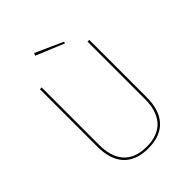

<svg xmlns="http://www.w3.org/2000/svg" viewBox="-240 -981 1118 1118"><g transform="rotate(-45 319.0 -422.5)"><path d="M241 -853.6 233.6 -838.7 407.3 -766.7 411.7 -776.9ZM522.1 -680.9H507.7V-208.1C507.7 -90.9 456.1 -4.1 319.1 -4.1C182 -4.1 130.1 -89.6 130.1 -208.1V-680.9H115.7V-206.9C115.7 -82.1 172.3 9.4 319.1 9.4C464.4 9.4 522.1 -82.1 522.1 -206.9Z"/></g></svg>

Font: Fira Sans Hair
Style: Regular
Weight: 100
Designer: bBox Type GmbH & Carrois Corporate GbR & Edenspiekermann AG
Foundry: bBox Type GmbH & Carrois Corporate GbR & Edenspiekermann AG
Version: Version 4.300;PS 004.300;hotconv 1.0.88;makeotf.lib2.5.64775